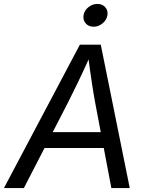

<svg xmlns="http://www.w3.org/2000/svg" viewBox="-42 -954 746 974"><path d="M-22 0 363.3 -727.5H469.2L616.2 0H522.9L440.9 -432.6Q434.1 -468.8 424.6 -530.3Q415 -591.8 403.3 -684.1H421.9Q381.8 -595.2 352.5 -534.4Q323.2 -473.6 302.2 -432.6L79.1 0ZM145.5 -203.1 158.7 -283.7H529.3L516.1 -203.1ZM432.6 -818.4Q407.7 -818.4 392.8 -835.4Q377.9 -852.5 381.8 -876.5Q385.7 -900.9 406.5 -917.5Q427.2 -934.1 452.1 -934.1Q477.1 -934.1 491.9 -917.5Q506.8 -900.9 502.9 -876.5Q499 -852.5 478.3 -835.4Q457.5 -818.4 432.6 -818.4Z"/></svg>

Font: Inter 17pt
Style: Italic
Weight: 400
Italic angle: -9.3988°
Version: Version 4.001;git-66647c0bb